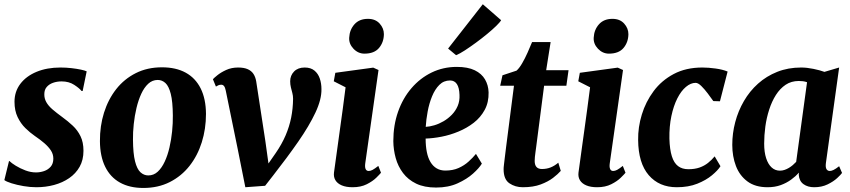

<svg xmlns="http://www.w3.org/2000/svg" viewBox="-20 -894 4106 927"><path d="M379 -454.5H374Q364 -467.5 338.5 -484.2Q313 -501 277.5 -501Q255 -501 236 -494.2Q217 -487.5 205.5 -474Q194 -460.5 194 -439.5Q193.5 -419 203.5 -401Q213.5 -383 233.2 -366Q253 -349 281 -328.5Q308 -309 331.2 -287.2Q354.5 -265.5 368.8 -236.2Q383 -207 383 -166Q383 -121.5 364.5 -88.8Q346 -56 314 -34Q282 -12 241.2 -1Q200.5 10 155.5 10Q125.5 10 93.5 4.5Q61.5 -1 36 -9Q10.5 -17 1 -24.5L23.5 -116.5H25.5Q35.5 -106.5 56.2 -93.8Q77 -81 102.8 -71.2Q128.5 -61.5 154 -61.5Q173.5 -61.5 192.8 -68Q212 -74.5 224.8 -89.2Q237.5 -104 237.5 -128Q237.5 -149.5 225.8 -167.5Q214 -185.5 194 -202.8Q174 -220 147.5 -238Q125 -253.5 102.5 -275.5Q80 -297.5 65 -328.8Q50 -360 50 -402.5Q50 -452 78.2 -489.2Q106.5 -526.5 156.5 -547.2Q206.5 -568 272 -568Q299 -568 325 -565Q351 -562 370.8 -557.8Q390.5 -553.5 398.5 -549.5Z M762 -569Q829.5 -569 876.5 -543.2Q923.5 -517.5 948.8 -467.2Q974 -417 974.5 -344Q974.5 -271.5 954.2 -207Q934 -142.5 895 -93Q856 -43.5 799.8 -15Q743.5 13.5 672 13.5Q606 13.5 559.2 -12.5Q512.5 -38.5 487.8 -89Q463 -139.5 462.5 -212.5Q462 -285.5 482.2 -350Q502.5 -414.5 541.2 -463.8Q580 -513 635.8 -541Q691.5 -569 762 -569ZM741.5 -508Q715.5 -508 695.8 -489.8Q676 -471.5 662 -441Q648 -410.5 639 -372.8Q630 -335 625.8 -295.2Q621.5 -255.5 622 -219.5Q622.5 -153 632 -115.2Q641.5 -77.5 658.2 -62.2Q675 -47 696 -47Q722 -47 741.5 -65Q761 -83 775.2 -113.5Q789.5 -144 798.2 -182Q807 -220 811 -260Q815 -300 814.5 -336.5Q814 -403.5 804.5 -440.8Q795 -478 778.8 -493Q762.5 -508 741.5 -508Z M1070 -456.5Q1067 -471.5 1061.8 -478.2Q1056.5 -485 1048.5 -485Q1040 -485 1034 -482.2Q1028 -479.5 1022.5 -476L1008 -511.5Q1012 -516.5 1028.8 -530.2Q1045.5 -544 1071.5 -556Q1097.5 -568 1129.5 -568Q1158 -568 1176 -560Q1194 -552 1203.8 -537Q1213.5 -522 1217 -501L1261 -214L1284.5 -45L1242 -55.5L1311.5 -155.5Q1341 -198.5 1359 -240.5Q1377 -282.5 1385.8 -326.2Q1394.5 -370 1395 -417Q1395 -431.5 1391.5 -444.8Q1388 -458 1384.5 -472Q1381 -486 1381 -501.5Q1381 -529.5 1399.8 -548.8Q1418.5 -568 1451 -568Q1480.5 -568 1498.2 -553.2Q1516 -538.5 1524 -514.8Q1532 -491 1532 -464Q1533 -414.5 1503 -350.5Q1473 -286.5 1420 -210.2Q1367 -134 1299 -47L1260 3L1164.5 10L1128 -173Z M1682.5 10Q1651 10 1630 1Q1609 -8 1599.5 -23.8Q1590 -39.5 1592.5 -60.5Q1595.5 -83.5 1600 -115Q1604.5 -146.5 1609.8 -185.8Q1615 -225 1621.5 -270.8Q1628 -316.5 1634.8 -367.2Q1641.5 -418 1648.5 -472.5L1591.5 -501.5L1599 -542.5L1782 -567.5L1807.5 -556L1743.5 -105.5Q1741 -87.5 1745.2 -78Q1749.5 -68.5 1760 -68.5Q1769 -68.5 1779.2 -74Q1789.5 -79.5 1806.5 -93L1819.5 -60Q1814 -53 1796.8 -36Q1779.5 -19 1750.8 -4.5Q1722 10 1682.5 10ZM1739.5 -635Q1709 -635 1686.5 -658.8Q1664 -682.5 1666 -712.5Q1668 -750.5 1691.5 -776.8Q1715 -803 1756.5 -803Q1792.5 -803 1813 -780.2Q1833.5 -757.5 1833.5 -729Q1833 -690 1810 -662.5Q1787 -635 1739.5 -635Z M2306.5 -104Q2293.5 -82.5 2263.8 -55.8Q2234 -29 2189.2 -8.8Q2144.5 11.5 2085.5 11.5Q2028.5 11.5 1989.2 -7.5Q1950 -26.5 1925.8 -58.8Q1901.5 -91 1890.5 -131Q1879.5 -171 1879 -212.5Q1879 -289.5 1902 -354.8Q1925 -420 1966.8 -468.5Q2008.5 -517 2064.2 -544Q2120 -571 2185.5 -571Q2238.5 -571 2272 -554.8Q2305.5 -538.5 2321.8 -510.5Q2338 -482.5 2339 -448Q2340 -400 2320.2 -363.5Q2300.5 -327 2267.2 -301.2Q2234 -275.5 2193.5 -258.8Q2153 -242 2111.8 -234Q2070.5 -226 2035 -225Q2035 -188.5 2040.8 -160Q2046.5 -131.5 2058.5 -111.5Q2070.5 -91.5 2088.5 -81Q2106.5 -70.5 2130 -70.5Q2166.5 -70.5 2194 -82.8Q2221.5 -95 2242.2 -113.8Q2263 -132.5 2278 -151ZM2153 -505.5Q2122.5 -505.5 2101.2 -484.2Q2080 -463 2066 -428.8Q2052 -394.5 2044.8 -355.5Q2037.5 -316.5 2035.5 -281.5Q2054.5 -282.5 2077.2 -289.2Q2100 -296 2121.8 -308.8Q2143.5 -321.5 2161.5 -340Q2179.5 -358.5 2189.8 -382.5Q2200 -406.5 2198.5 -436Q2197.5 -470.5 2186 -488Q2174.5 -505.5 2153 -505.5ZM2143.5 -659.5 2311 -873.5 2399.5 -796.5Q2394 -786.5 2375.8 -768.8Q2357.5 -751 2331.8 -729.8Q2306 -708.5 2278 -688Q2250 -667.5 2224.8 -651Q2199.5 -634.5 2182 -627.5Z M2569 -186.5Q2567 -170.5 2565.2 -158.2Q2563.5 -146 2562.5 -136.2Q2561.5 -126.5 2561.5 -117Q2561.5 -97.5 2570.2 -87.8Q2579 -78 2596.5 -78Q2619.5 -78 2638.8 -85.8Q2658 -93.5 2675.5 -108.5L2687.5 -69Q2674 -53.5 2650.2 -35.2Q2626.5 -17 2590.5 -3.5Q2554.5 10 2504 10Q2467.5 10 2439.5 -9Q2411.5 -28 2411.5 -77Q2411.5 -80.5 2411.8 -85.8Q2412 -91 2413.5 -102Q2415 -113 2417.2 -132.8Q2419.5 -152.5 2423.5 -184L2461.5 -480H2395L2406 -530.5L2474 -553Q2487.5 -565 2501.2 -588.8Q2515 -612.5 2527.2 -640Q2539.5 -667.5 2549 -691H2638.5L2617 -555H2725L2714.5 -480H2607Z M2863 10Q2831.5 10 2810.5 1Q2789.5 -8 2780 -23.8Q2770.5 -39.5 2773 -60.5Q2776 -83.5 2780.5 -115Q2785 -146.5 2790.2 -185.8Q2795.5 -225 2802 -270.8Q2808.5 -316.5 2815.2 -367.2Q2822 -418 2829 -472.5L2772 -501.5L2779.5 -542.5L2962.5 -567.5L2988 -556L2924 -105.5Q2921.5 -87.5 2925.8 -78Q2930 -68.5 2940.5 -68.5Q2949.5 -68.5 2959.8 -74Q2970 -79.5 2987 -93L3000 -60Q2994.5 -53 2977.2 -36Q2960 -19 2931.2 -4.5Q2902.5 10 2863 10ZM2920 -635Q2889.5 -635 2867 -658.8Q2844.5 -682.5 2846.5 -712.5Q2848.5 -750.5 2872 -776.8Q2895.5 -803 2937 -803Q2973 -803 2993.5 -780.2Q3014 -757.5 3014 -729Q3013.5 -690 2990.5 -662.5Q2967.5 -635 2920 -635Z M3247.5 10Q3162.5 10 3112.2 -48.2Q3062 -106.5 3061 -218Q3060 -279.5 3078.8 -341Q3097.5 -402.5 3135.8 -454Q3174 -505.5 3233 -536.8Q3292 -568 3371 -568Q3400.5 -568 3435 -563.2Q3469.5 -558.5 3493 -548.5L3456 -405L3424 -406Q3412.5 -422.5 3397 -443Q3381.5 -463.5 3366 -478.8Q3350.5 -494 3338.5 -494Q3315 -494 3291.8 -474.5Q3268.5 -455 3250.2 -419Q3232 -383 3221.5 -333.5Q3211 -284 3212 -224.5Q3213.5 -172 3223.8 -139.5Q3234 -107 3253.8 -92Q3273.5 -77 3303.5 -77Q3334.5 -77 3357.8 -85.2Q3381 -93.5 3398.5 -107.5Q3416 -121.5 3430.5 -139L3458.5 -91.5Q3446 -71.5 3417.5 -47.8Q3389 -24 3346.5 -7Q3304 10 3247.5 10Z M3967.5 -106.5Q3965 -86 3970.5 -77.2Q3976 -68.5 3986.5 -68.5Q3994 -68.5 4004.5 -73.5Q4015 -78.5 4031.5 -91.5L4045.5 -59Q4040 -51 4022 -34.2Q4004 -17.5 3975.8 -3.8Q3947.5 10 3911 10Q3880 10 3859.5 -4.8Q3839 -19.5 3836.5 -49.5L3837.5 -60.5Q3822 -43 3799.8 -26.8Q3777.5 -10.5 3749.2 -0.2Q3721 10 3686 10Q3626.5 10 3588.8 -18Q3551 -46 3533.2 -92.5Q3515.5 -139 3515.5 -194.5Q3515.5 -250.5 3529.8 -304.5Q3544 -358.5 3571.8 -406.2Q3599.5 -454 3640 -490.2Q3680.5 -526.5 3732.8 -547.2Q3785 -568 3848 -568Q3875.5 -568 3907.2 -561.5Q3939 -555 3960.5 -547L4031.5 -568ZM3876.5 -497Q3867 -500.5 3856.8 -501.8Q3846.5 -503 3836.5 -503Q3800.5 -503 3773.2 -484.8Q3746 -466.5 3726.2 -435.5Q3706.5 -404.5 3693.8 -365Q3681 -325.5 3675.2 -283.2Q3669.5 -241 3669.5 -200.5Q3669.5 -159.5 3679 -130.2Q3688.5 -101 3705.5 -85.5Q3722.5 -70 3745.5 -70Q3757.5 -70 3768.2 -73.8Q3779 -77.5 3789 -83.5Q3799 -89.5 3807.8 -97Q3816.5 -104.5 3824 -112.5Z"/></svg>

Font: Merriweather Light 18pt ExtraBold
Style: Italic
Weight: 800
Italic angle: -7.8°
Version: Version 2.101